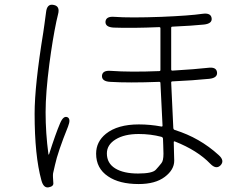

<svg xmlns="http://www.w3.org/2000/svg" viewBox="-20 -772 1040 821"><path d="M188 29Q166 33 157 -1Q128 -106 128 -286Q128 -406 165 -633Q168 -650 170 -668L177 -720Q181 -757 209 -751Q238 -746 228 -710Q225 -697 221 -680Q205 -604 191 -498Q175 -374 175 -292Q175 -203 187 -113Q188 -108 190 -113Q218 -201 237 -245Q251 -278 268 -271Q284 -264 271 -231Q227 -122 215 -66Q211 -49 207 -31Q206 -24 206.5 -14.5Q207 -5 208 10Q210 25 188 29ZM573 15Q490 15 442 -18Q391 -52 391 -115Q391 -166 433 -200Q483 -240 574 -240Q622 -240 670 -231Q675 -230 675 -235L666 -417Q666 -422 661 -422Q530 -417 451 -422Q415 -424 416 -448Q418 -472 454 -469Q537 -463 661 -468Q666 -468 666 -473V-651Q666 -656 661 -656Q544 -651 466 -654Q430 -656 431 -679Q433 -703 469 -700Q535 -695 671 -700Q791 -705 846 -713Q882 -718 885 -694Q888 -671 852 -667Q804 -662 717 -658Q712 -658 712 -653V-475Q712 -470 717 -470Q817 -476 869 -482Q905 -487 908 -463Q911 -439 875 -435Q806 -428 717 -424Q712 -424 712 -419L721 -226Q721 -218 728 -216Q834 -183 915 -109Q942 -85 923 -65Q904 -46 879 -72Q824 -129 728 -167Q723 -169 723 -164L724 -121Q725 -103 725 -85Q725 -46 684.5 -15.5Q644 15 573 15ZM647 -47Q659 -60 670 -74Q679 -84 679 -115Q679 -133 678 -151L677 -178Q677 -185 670 -187Q624 -199 573 -199Q512 -199 474.5 -176Q437 -153 437 -116Q437 -74 472.5 -52Q508 -30 570.5 -30Q633 -30 647 -47Z"/></svg>

Font: Resource Han Rounded JP Light
Style: Regular
Weight: 300
Designer: Cyano Hao (round all glyphs); Ryoko NISHIZUKA 西塚涼子 (kana, bopomofo & ideographs); Paul D. Hunt (Latin, Greek & Cyrillic)
Foundry: Cyano Hao
Version: 0.990